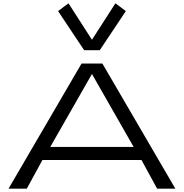

<svg xmlns="http://www.w3.org/2000/svg" viewBox="-20 -1131 1102 1151"><path d="M468.8 -750H593.8L1031.2 0H921.9L828.1 -171.9H234.4L140.6 0H31.2ZM781.2 -250 531.2 -687.5 281.2 -250ZM328.1 -1064.5 390.6 -1111.3 531.2 -892.6 671.9 -1111.3 734.4 -1064.5 578.1 -830.1H484.4Z"/></svg>

Font: Michroma+
Style: Regular
Weight: 400
Designer: beogot
Foundry: beogot
Version: Version